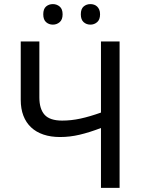

<svg xmlns="http://www.w3.org/2000/svg" viewBox="-20 -916 700 936"><path d="M563 0H472.2V-292Q416 -270.5 368.4 -259.3Q320.8 -248 272.9 -248Q227.5 -248 191.9 -260Q156.2 -272 131.6 -295.2Q106.9 -318.4 94 -352.1Q81.1 -385.7 81.1 -429.2V-713.9H171.9V-440.9Q171.9 -384.8 197.5 -356.4Q223.1 -328.1 283.2 -328.1Q327.1 -328.1 372.3 -337.9Q417.5 -347.7 472.2 -367.2V-713.9H563ZM190.9 -846.2Q190.9 -872.6 204.6 -884.3Q218.3 -896 237.8 -896Q256.8 -896 271 -884Q285.2 -872.1 285.2 -846.2Q285.2 -820.3 271 -808.1Q256.8 -795.9 237.8 -795.9Q218.3 -795.9 204.6 -808.1Q190.9 -820.3 190.9 -846.2ZM374 -846.2Q374 -872.6 387.7 -884.3Q401.4 -896 420.9 -896Q430.2 -896 438.7 -893.1Q447.3 -890.1 453.6 -884Q460 -877.9 463.9 -868.7Q467.8 -859.4 467.8 -846.2Q467.8 -820.3 453.6 -808.1Q439.5 -795.9 420.9 -795.9Q401.4 -795.9 387.7 -808.1Q374 -820.3 374 -846.2Z"/></svg>

Font: Genotype
Style: Regular
Weight: 400
Foundry: Ascender Corporation
Version: Version 1.00